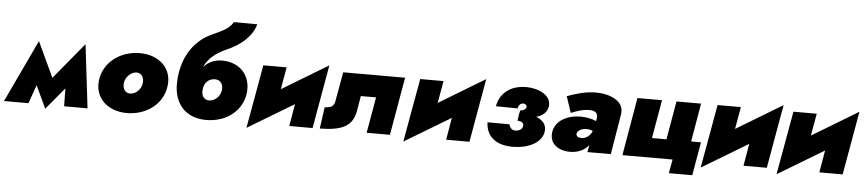

<svg xmlns="http://www.w3.org/2000/svg" viewBox="-76 -1094 6840 1518"><g transform="rotate(5 3344.5 -335.0)"><path d="M-28 0H166L218 -147L302 32L447 -142L449 0H635L575 -504L337 -216L206 -496Z M706 -231C687 -86 798 10 947 10C1100 10 1231 -84 1250 -230C1270 -375 1159 -471 1010 -471C857 -471 726 -377 706 -231ZM904 -229C913 -277 956 -317 999 -316C1041 -314 1059 -275 1052 -231C1044 -183 1001 -144 957 -146C916 -147 898 -186 904 -229Z M1322 -250C1322 -111 1401 10 1578 10C1738 9 1861 -88 1879 -230C1895 -367 1806 -469 1663 -469C1600 -469 1551 -445 1516 -403C1545 -474 1610 -525 1694 -561C1800 -607 1887 -681 1914 -779L1728 -780C1699 -726 1640 -702 1562 -666C1406 -595 1322 -439 1322 -250ZM1528 -213H1522V-214L1528 -213C1528 -284 1572 -317 1619 -317C1660 -317 1689 -284 1680 -231C1672 -183 1630 -146 1587 -146C1549 -146 1528 -172 1528 -213Z M2175 -460H1990L1900 44L2266 -176L2236 0H2421L2510 -505L2144 -284Z M3115 -460H2624L2581 -221C2571 -179 2541 -174 2502 -172L2478 -1C2645 -3 2734 -37 2758 -160L2779 -285H2900L2850 0H3035Z M3420 -460H3235L3145 44L3511 -176L3481 0H3666L3755 -505L3389 -284Z M4009 10C4125 10 4240 -38 4252 -134C4259 -188 4226 -223 4174 -242C4225 -257 4260 -285 4267 -333C4279 -423 4173 -470 4074 -470C3952 -469 3869 -404 3850 -298L4023 -296C4026 -322 4043 -338 4065 -338C4083 -338 4094 -325 4092 -312C4089 -293 4066 -283 4044 -281L4040 -260H4039L4035 -235L4034 -229L4030 -199C4059 -197 4082 -188 4078 -161C4075 -137 4053 -120 4019 -120C3992 -120 3977 -137 3969 -165L3795 -166C3798 -52 3879 10 4009 10Z M4444 -297C4479 -311 4540 -336 4600 -332C4642 -330 4659 -306 4653 -273L4649 -250C4614 -266 4567 -275 4524 -275C4418 -274 4323 -224 4311 -131C4299 -41 4371 10 4465 10C4528 10 4580 -15 4613 -57L4602 0H4788L4841 -320C4859 -426 4742 -475 4628 -475C4548 -475 4468 -451 4401 -426ZM4504 -138C4508 -164 4545 -180 4575 -181C4597 -181 4615 -177 4630 -170C4614 -130 4579 -104 4539 -107C4520 -107 4502 -118 4504 -138Z M5412 -155 5464 -460H5269L5216 -155H5101L5154 -460H4959L4880 0H5278L5258 110H5444L5490 -155Z M5780 -460H5595L5505 44L5871 -176L5841 0H6026L6115 -505L5749 -284Z M6382 -460H6197L6107 44L6473 -176L6443 0H6628L6717 -505L6351 -284Z"/></g></svg>

Font: Jost* Black
Style: Italic
Weight: 900
Italic angle: -10°
Version: Version 3.7